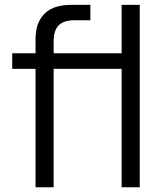

<svg xmlns="http://www.w3.org/2000/svg" viewBox="-20 -786 690 806"><path d="M490.6 -765.6V-562.5H205.2V-612.5C205.2 -674 233.3 -701 292.7 -701H359.4V-765.6H287.5C243.8 -765.6 197.9 -761.5 163.5 -725C132.3 -690.6 128.1 -647.9 129.2 -604.2V-562.5H31.3V-496.9H129.2V0H205.2V-496.9H490.6V0H566.7V-765.6Z"/></svg>

Font: Manrope3
Style: Regular
Weight: 400
Width: 4
Designer: Mikhail Sharanda
Foundry: Mikhail Sharanda
Version: Version 3.000;PS 003.000;hotconv 1.0.88;makeotf.lib2.5.64775